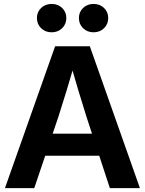

<svg xmlns="http://www.w3.org/2000/svg" viewBox="-20 -965 743 985"><path d="M5.4 0 262.7 -727.5H440.9L697.8 0H543.5L422.9 -368.2Q402.3 -433.6 380.9 -504.6Q359.4 -575.7 333 -668.9H371.6Q344.7 -575.7 323 -504.6Q301.3 -433.6 280.3 -368.2L155.8 0ZM163.6 -166V-279.3H540V-166ZM460 -799.3Q427.7 -799.3 406.2 -820.3Q384.8 -841.3 384.8 -872.6Q384.8 -903.3 406.2 -924.1Q427.7 -944.8 460 -944.8Q492.2 -944.8 513.7 -924.1Q535.2 -903.3 535.2 -872.6Q535.2 -841.3 513.7 -820.3Q492.2 -799.3 460 -799.3ZM245.1 -799.3Q212.4 -799.3 190.9 -820.3Q169.4 -841.3 169.4 -872.6Q169.4 -903.3 190.9 -924.1Q212.4 -944.8 245.1 -944.8Q277.3 -944.8 298.8 -924.1Q320.3 -903.3 320.3 -872.6Q320.3 -841.3 298.8 -820.3Q277.3 -799.3 245.1 -799.3Z"/></svg>

Font: Inter Cardless Display
Style: Bold
Weight: 700
Designer: Rasmus Andersson
Foundry: rsms
Version: Version 4.001;git-9221beed3